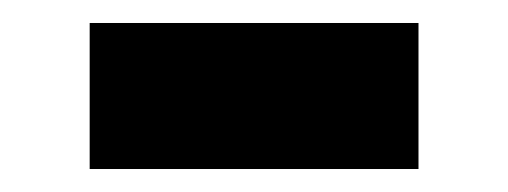

<svg xmlns="http://www.w3.org/2000/svg" viewBox="-20 -388 442 167"><path d="M58 -241V-368H344V-241Z"/></svg>

Font: IBM Plex Sans Hebrew SmBld
Style: Regular
Weight: 600
Designer: Mike Abbink, Paul van der Laan, Pieter van Rosmalen, Yanek Iontef
Foundry: Bold Monday
Version: Version 1.3